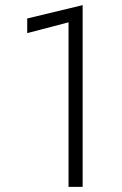

<svg xmlns="http://www.w3.org/2000/svg" viewBox="-20 -728 474 748"><path d="M86 -599 247 -641V0H302V-708L86 -656Z"/></svg>

Font: Jost Light
Style: Regular
Weight: 300
Version: Version 3.710